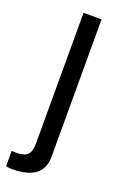

<svg xmlns="http://www.w3.org/2000/svg" viewBox="-163 -568 531 831"><g transform="rotate(20 102.0 -153.0)"><path d="M69.8 -523.9H152.8V108.9Q152.8 217.8 9.8 217.8Q-3.4 217.8 -18.1 214.8V144Q-13.2 144 -8.5 144.3Q-3.9 144.5 -1.5 144.8Q1 145 2 145Q40 145 55.2 129.9Q69.8 115.2 69.8 76.2Z"/></g></svg>

Font: Miedinger*
Style: Book
Weight: 400
Version: Version 001.000